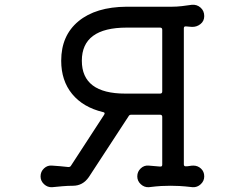

<svg xmlns="http://www.w3.org/2000/svg" viewBox="-20 -756 1040 800"><path d="M786 -66Q804 -66 817.5 -53.5Q831 -41 831 -21Q831 -2 816.5 11.5Q802 25 783 24Q748 20 728 19Q708 18 691 18Q671 18 652 19Q633 20 600 24Q581 25 566.5 11.5Q552 -2 552 -21Q552 -41 566.5 -54.5Q581 -68 600 -66Q611 -65 623 -64Q635 -63 647 -62H649Q656 -62 656 -70V-269Q656 -278 647 -278H527Q519 -278 516 -272L350 -18Q325 18 284 18Q263 18 240 20Q217 22 197 24Q178 25 163.5 11.5Q149 -2 149 -21Q149 -41 163.5 -54.5Q178 -68 197 -66Q213 -65 230.5 -63.5Q248 -62 265 -60Q273 -60 276 -66L414 -278Q416 -282 416 -283Q416 -288 409 -289Q326 -309 280.5 -364.5Q235 -420 235 -503Q235 -608 307 -667.5Q379 -727 507 -728H696Q716 -728 738 -730.5Q760 -733 779 -736Q800 -738 815.5 -724.5Q831 -711 831 -689Q831 -668 815 -655.5Q799 -643 779 -644L755 -646H753Q746 -646 746 -638V-71Q746 -63 754 -63Q762 -63 770 -64.5Q778 -66 786 -66ZM502 -366H647Q656 -366 656 -375V-632Q656 -641 647 -641H508Q321 -641 321 -503Q321 -366 502 -366Z"/></svg>

Font: Kiwi Maru Medium
Style: Regular
Weight: 500
Designer: Hiroki-Chan
Version: Version 1.100